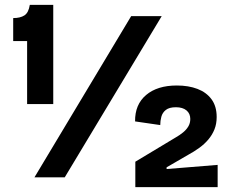

<svg xmlns="http://www.w3.org/2000/svg" viewBox="-20 -726 954 786"><path d="M91 -300V-558H34V-652Q63 -652 80 -663Q97 -674 102 -706H198V-300ZM121 0 517 -660H642L245 0ZM534 40V-64L702 -165Q716 -173 729.5 -184Q743 -195 751 -208.5Q759 -222 759 -239Q759 -261 743.5 -274Q728 -287 700 -287Q673 -287 659 -276Q645 -265 640.5 -248Q636 -231 636 -214L533 -229Q532 -298 578 -337Q624 -376 704 -376Q752 -376 788.5 -362Q825 -348 846 -319.5Q867 -291 867 -247Q867 -219 858 -196.5Q849 -174 833 -155Q817 -136 795.5 -120.5Q774 -105 750 -92L662 -41V-34L871 -51V40Z"/></svg>

Font: Bricolage Grotesque 16pt SemiBold
Style: Regular
Weight: 600
Version: Version 1.001;gftools[0.9.33.dev8+g029e19f]